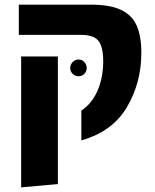

<svg xmlns="http://www.w3.org/2000/svg" viewBox="-20 -588 668 826"><path d="M330 -112Q377 -144 400.5 -200Q424 -256 424 -325Q424 -384 404.5 -411Q385 -438 328 -438H61V-568H371Q451 -568 498.5 -546.5Q546 -525 567 -480Q588 -435 588 -361Q588 -232 526 -127Q464 -22 330 16ZM71 -345H229V204L71 218ZM282 -295Q282 -310 292.5 -321Q303 -332 318 -332Q333 -332 343 -321Q353 -310 353 -295Q353 -281 343 -270.5Q333 -260 318 -260Q303 -260 292.5 -270.5Q282 -281 282 -295Z"/></svg>

Font: FiraGOUPP
Style: Bold
Weight: 700
Designer: bBox Type
Foundry: bBox Type GmbH
Version: Version 1.001